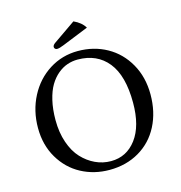

<svg xmlns="http://www.w3.org/2000/svg" viewBox="-119 -926 980 1042"><g transform="rotate(-15 370.5 -405.0)"><path d="M387.2 -819.8Q430.2 -800.3 449.2 -768.1L305.2 -710Q277.3 -698.2 263.2 -698.2Q256.8 -698.2 252.4 -702.6Q248 -707 248 -712.9Q248 -723.6 263.2 -733.9ZM689 -329.1Q689 -230 649.2 -152.8Q609.4 -75.7 536.4 -33Q463.4 9.8 369.1 9.8Q282.7 9.8 210.9 -28.6Q139.2 -66.9 95.5 -140.6Q51.8 -214.4 51.8 -310.1Q51.8 -406.7 93.3 -486.6Q134.8 -566.4 207.3 -612.3Q279.8 -658.2 368.2 -658.2Q458 -658.2 530.8 -617.7Q603.5 -577.1 646.2 -501.7Q689 -426.3 689 -329.1ZM355 -613.8Q325.2 -613.8 297.1 -604.2Q269 -594.7 242.9 -573Q216.8 -551.3 197.5 -519Q178.2 -486.8 166.5 -437.5Q154.8 -388.2 154.8 -327.1Q154.8 -257.3 174.3 -200.7Q193.8 -144 227.1 -108.4Q260.3 -72.8 301.8 -53.5Q343.3 -34.2 389.2 -34.2Q477.1 -34.2 531.5 -106.7Q585.9 -179.2 585.9 -310.1Q585.9 -461.9 524.9 -537.8Q463.9 -613.8 355 -613.8Z"/></g></svg>

Font: Linux Biolinum
Style: Regular
Weight: 400
Designer: Philipp H. Poll
Foundry: Philipp H. Poll
Version: Version 0.6.4